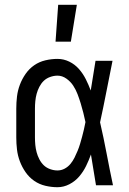

<svg xmlns="http://www.w3.org/2000/svg" viewBox="-20 -774 540 802"><path d="M220 8Q195 8 169.5 2Q144 -4 123 -18.5Q102 -33 87 -54.5Q72 -76 63 -100Q54 -124 51 -149Q48 -174 48 -200V-320Q48 -346 51 -371Q54 -396 63 -420Q72 -444 87 -465.5Q102 -487 123 -501.5Q144 -516 169.5 -522Q195 -528 220 -528Q246 -528 269.5 -516.5Q293 -505 310 -485.5Q327 -466 338.5 -443Q350 -420 359 -396Q364 -427 369 -458Q374 -489 379 -520H450Q437 -456 424.5 -391.5Q412 -327 398 -263Q413 -198 425.5 -132Q438 -66 452 0H381Q376 -32 370.5 -64Q365 -96 360 -128V-129Q351 -104 339.5 -80.5Q328 -57 311 -37Q294 -17 270 -4.5Q246 8 220 8ZM220 -62Q236 -62 250 -69.5Q264 -77 274 -89Q284 -101 291 -115Q298 -129 304 -143.5Q310 -158 314.5 -173Q319 -188 323 -203Q327 -218 330.5 -233Q334 -248 337 -264Q333 -283 328 -303Q323 -323 317 -342.5Q311 -362 304 -380.5Q297 -399 286 -416Q275 -433 257.5 -445.5Q240 -458 220 -458Q205 -458 189.5 -452.5Q174 -447 163 -436.5Q152 -426 144.5 -411.5Q137 -397 133 -382Q129 -367 127.5 -351.5Q126 -336 126 -320V-200Q126 -184 127.5 -168.5Q129 -153 133 -138Q137 -123 144.5 -108.5Q152 -94 163 -83.5Q174 -73 189.5 -67.5Q205 -62 220 -62ZM212 -600 223 -754H301L276 -600Z"/></svg>

Font: Iosevka Custom
Style: Regular
Weight: 400
Monospace: yes
Designer: Belleve Invis
Foundry: Belleve Invis
Version: Version 32.5.0; ttfautohint (v1.8.4)